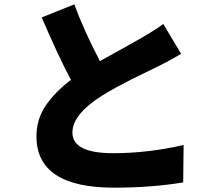

<svg xmlns="http://www.w3.org/2000/svg" viewBox="-20 -825 1040 892"><path d="M738.3 -713.9 821.3 -575.2Q770.5 -543.9 710 -514.6Q699.2 -508.8 658.2 -489.3Q617.2 -469.7 588.4 -455.1Q559.6 -440.4 519 -418.5Q478.5 -396.5 448.2 -377Q316.4 -292 316.4 -209Q316.4 -113.3 505.9 -113.3Q667 -113.3 833 -151.4L831.1 22.5Q681.6 46.9 509.8 46.9Q149.4 46.9 149.4 -191.4Q149.4 -270.5 191.4 -333Q233.4 -395.5 309.6 -454.1Q251 -563.5 173.8 -744.1L325.2 -804.7Q369.1 -684.6 444.3 -541Q480.5 -561.5 546.9 -598.1Q613.3 -634.8 634.8 -647.5Q713.9 -693.4 738.3 -713.9Z"/></svg>

Font: Gen Shin Gothic Monospace Heavy
Style: Bold
Weight: 800
Designer: [Source Han Sans]
Ryoko NISHIZUKA  (kana & ideographs); Paul D. Hunt (Latin, Greek & Cyrillic); Wenlong ZHANG  (bopomofo
Version: Version 1.002.20150607